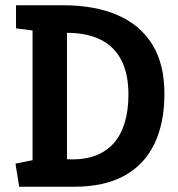

<svg xmlns="http://www.w3.org/2000/svg" viewBox="-20 -711 677 731"><path d="M53 0 39 -88 104 -101V-595L41 -603V-691H219Q341 -691 427.5 -653.5Q514 -616 560 -541.5Q606 -467 606 -354Q606 -242 567.5 -162.5Q529 -83 452.5 -41.5Q376 0 262 0ZM254 -104Q307 -104 347 -120Q387 -136 414 -167Q441 -198 455 -244.5Q469 -291 469 -351Q469 -429 442.5 -481Q416 -533 365 -559Q314 -585 240 -586H235V-105Z"/></svg>

Font: Kreon Light
Style: Bold
Weight: 700
Version: Version 2.002